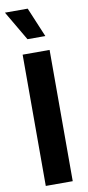

<svg xmlns="http://www.w3.org/2000/svg" viewBox="-106 -1016 482 1055"><g transform="rotate(-10 135.0 -488.5)"><path d="M59.6 0V-732.4H210V0ZM200.2 -811.5H100.6L3.9 -976.6H130.9Z"/></g></svg>

Font: Kumbh Sans
Style: Bold
Weight: 700
Version: Version 1.005